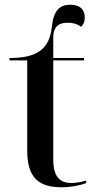

<svg xmlns="http://www.w3.org/2000/svg" viewBox="-20 -781 407 811"><path d="M241 10C283 10 326 0 344 -8V-18C321 -12 300 -8 282 -8C231 -8 205 -37 205 -107V-526H335V-536H205V-622C205 -674 234 -685 266 -685C289 -685 306 -680 323 -668C332 -677 338 -689 338 -707C338 -742 317 -761 277 -761C233 -761 206 -738 199 -667C188 -570 133 -536 20 -536V-526H95V-146C95 -30 143 10 241 10Z"/></svg>

Font: Noto Serif Display Medium
Style: Regular
Weight: 500
Designer: Monotype Design Team
Foundry: Monotype Imaging Inc.
Version: Version 2.009